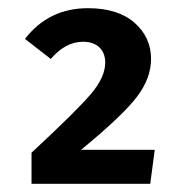

<svg xmlns="http://www.w3.org/2000/svg" viewBox="-20 -770 440 469"><path d="M195 -750Q268 -750 308.5 -714.5Q349 -679 349 -626Q349 -579 314.5 -533.5Q280 -488 178 -404H358L347 -321H57V-397Q169 -501 203 -541.5Q237 -582 237 -617Q237 -641 222.5 -654.5Q208 -668 183 -668Q140 -668 104 -626L41 -675Q99 -750 195 -750Z"/></svg>

Font: FiraSans
Style: Regular
Weight: 600
Designer: Carrois Corporate & Edenspiekermann AG
Foundry: Carrois Corporate GbR & Edenspiekermann AG
Version: Version 3.106;PS 003.106;hotconv 1.0.70;makeotf.lib2.5.58329